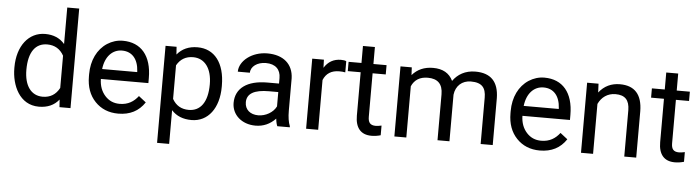

<svg xmlns="http://www.w3.org/2000/svg" viewBox="-53 -994 5256 1441"><g transform="rotate(5 2574.5 -273.5)"><path d="M46 -269V-262C46 -135 107 10 254 10C319 10 369 -12 405 -57L409 0H492V-750H402V-475C366 -517 317 -538 255 -538C131 -538 46 -430 46 -269ZM277 -461C333 -461 375 -436 402 -387V-144C375 -93 333 -67 276 -67C189 -67 137 -138 137 -258C137 -393 189 -461 277 -461Z M852 10C940 10 1006 -24 1051 -92L996 -135C963 -92 920 -64 856 -64C811 -64 775 -80 746 -112C717 -144 701 -186 700 -238H1058V-276C1058 -444 977 -538 840 -538C798 -538 759 -526 723 -503C651 -456 609 -371 609 -266V-250C609 -171 632 -108 677 -61C722 -14 780 10 852 10ZM840 -464C916 -464 962 -411 967 -319V-313H703C714 -408 768 -464 840 -464Z M1162 203H1253V-51C1290 -10 1340 10 1404 10C1529 10 1609 -98 1609 -258V-267C1609 -438 1530 -538 1403 -538C1337 -538 1286 -515 1249 -470L1245 -528H1162ZM1376 -461C1464 -461 1518 -388 1518 -269C1518 -133 1464 -64 1377 -64C1321 -64 1280 -88 1253 -136V-389C1280 -437 1321 -461 1376 -461Z M1708 -146C1708 -57 1782 10 1886 10C1945 10 1995 -12 2037 -56C2040 -29 2045 -11 2050 0H2144V-8C2132 -37 2126 -75 2126 -124V-367C2123 -474 2050 -538 1929 -538C1812 -538 1719 -463 1719 -382H1810C1810 -429 1859 -465 1924 -465C1997 -465 2035 -425 2035 -362V-320H1947C1796 -320 1708 -257 1708 -146ZM1799 -159C1799 -224 1854 -256 1965 -256H2035V-148C2012 -101 1956 -69 1900 -69C1840 -69 1799 -103 1799 -159Z M2523 -531C2514 -536 2500 -538 2483 -538C2428 -538 2386 -514 2357 -467L2355 -528H2267V0H2358V-375C2379 -426 2419 -451 2478 -451C2494 -451 2509 -450 2523 -447Z M2541 -458H2638V-131C2638 -40 2679 10 2760 10C2782 10 2805 7 2829 0V-73C2811 -69 2797 -67 2786 -67C2743 -67 2728 -88 2728 -131V-458H2827V-528H2728V-656H2638V-528H2541Z M3022 0V-386C3044 -436 3085 -461 3144 -461C3219 -461 3257 -423 3257 -346V0H3347V-351C3355 -418 3402 -461 3469 -461C3552 -461 3582 -424 3582 -349V0H3673V-354C3671 -477 3612 -538 3496 -538C3419 -538 3363 -504 3327 -453C3300 -510 3250 -538 3177 -538C3111 -538 3059 -515 3020 -470L3017 -528H2932V0Z M4028 10C4116 10 4182 -24 4227 -92L4172 -135C4139 -92 4096 -64 4032 -64C3987 -64 3951 -80 3922 -112C3893 -144 3877 -186 3876 -238H4234V-276C4234 -444 4153 -538 4016 -538C3974 -538 3935 -526 3899 -503C3827 -456 3785 -371 3785 -266V-250C3785 -171 3808 -108 3853 -61C3898 -14 3956 10 4028 10ZM4016 -464C4092 -464 4138 -411 4143 -319V-313H3879C3890 -408 3944 -464 4016 -464Z M4338 0H4429V-376C4453 -428 4499 -461 4558 -461C4630 -461 4663 -426 4664 -350V0H4754V-349C4753 -475 4696 -538 4585 -538C4520 -538 4467 -513 4427 -462L4424 -528H4338Z M4826 -458H4923V-131C4923 -40 4964 10 5045 10C5067 10 5090 7 5114 0V-73C5096 -69 5082 -67 5071 -67C5028 -67 5013 -88 5013 -131V-458H5112V-528H5013V-656H4923V-528H4826Z"/></g></svg>

Font: Noto Sans KR Regular
Style: Regular
Weight: 400
Designer: Ryoko NISHIZUKA  (kana & ideographs); Paul D. Hunt (Latin, Greek & Cyrillic); Wenlong ZHANG  (bopomofo); Sandoll Communi
Foundry: Adobe Systems Incorporated
Version: Version 1.004;PS 1.004;hotconv 1.0.82;makeotf.lib2.5.63406